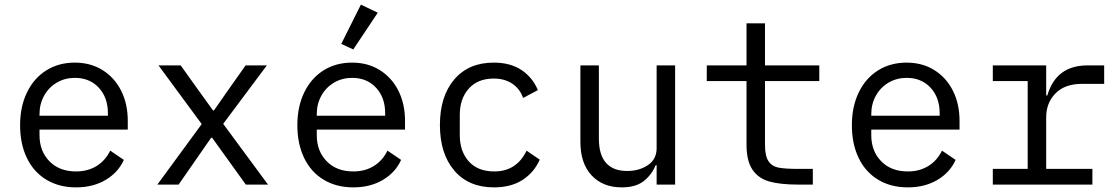

<svg xmlns="http://www.w3.org/2000/svg" viewBox="-20 -799 4840 831"><path d="M67 -257Q67 -338 97 -399.5Q127 -461 180.5 -494.5Q234 -528 304 -528Q372 -528 424 -495.5Q476 -463 504.5 -406Q533 -349 533 -276V-238H151V-214Q151 -145 194 -101Q237 -57 309 -57Q360 -57 398 -80.5Q436 -104 457 -147L516 -107Q492 -53 437.5 -20.5Q383 12 309 12Q236 12 181 -21Q126 -54 96.5 -115Q67 -176 67 -257ZM151 -305V-298H447V-309Q447 -377 407.5 -419.5Q368 -462 304 -462Q261 -462 226 -441.5Q191 -421 171 -385Q151 -349 151 -305Z M661 0 853 -262 666 -516H762L840 -407L902 -321H906L966 -407L1043 -516H1135L946 -263L1140 0H1044L957 -121L898 -203H894L837 -121L753 0Z M1267 -257Q1267 -338 1297 -399.5Q1327 -461 1380.5 -494.5Q1434 -528 1504 -528Q1572 -528 1624 -495.5Q1676 -463 1704.5 -406Q1733 -349 1733 -276V-238H1351V-214Q1351 -145 1394 -101Q1437 -57 1509 -57Q1560 -57 1598 -80.5Q1636 -104 1657 -147L1716 -107Q1692 -53 1637.5 -20.5Q1583 12 1509 12Q1436 12 1381 -21Q1326 -54 1296.5 -115Q1267 -176 1267 -257ZM1351 -305V-298H1647V-309Q1647 -377 1607.5 -419.5Q1568 -462 1504 -462Q1461 -462 1426 -441.5Q1391 -421 1371 -385Q1351 -349 1351 -305ZM1509 -585 1457 -609 1542 -779 1615 -744Z M1884 -258Q1884 -382 1946 -455Q2008 -528 2117 -528Q2189 -528 2237 -496Q2285 -464 2308 -409L2244 -375Q2230 -415 2197 -437Q2164 -459 2117 -459Q2048 -459 2009 -415.5Q1970 -372 1970 -302V-214Q1970 -144 2009 -100.5Q2048 -57 2119 -57Q2169 -57 2204 -80.5Q2239 -104 2259 -147L2316 -108Q2292 -53 2242 -20.5Q2192 12 2118 12Q2008 12 1946 -61Q1884 -134 1884 -258Z M2822 -84H2818Q2799 -40 2764.5 -14Q2730 12 2671 12Q2589 12 2540.5 -40Q2492 -92 2492 -185V-516H2572V-199Q2572 -129 2603 -94Q2634 -59 2694 -59Q2747 -59 2784.5 -84.5Q2822 -110 2822 -158V-516H2902V0H2822Z M3291 -172Q3291 -124 3306 -101.5Q3321 -79 3349.5 -73.5Q3378 -68 3435 -68H3498V0H3436Q3357 0 3309.5 -13.5Q3262 -27 3236.5 -65Q3211 -103 3211 -173V-448H3039V-516H3211V-698H3291V-516H3526V-448H3291Z M3667 -257Q3667 -338 3697 -399.5Q3727 -461 3780.5 -494.5Q3834 -528 3904 -528Q3972 -528 4024 -495.5Q4076 -463 4104.5 -406Q4133 -349 4133 -276V-238H3751V-214Q3751 -145 3794 -101Q3837 -57 3909 -57Q3960 -57 3998 -80.5Q4036 -104 4057 -147L4116 -107Q4092 -53 4037.5 -20.5Q3983 12 3909 12Q3836 12 3781 -21Q3726 -54 3696.5 -115Q3667 -176 3667 -257ZM3751 -305V-298H4047V-309Q4047 -377 4007.5 -419.5Q3968 -462 3904 -462Q3861 -462 3826 -441.5Q3791 -421 3771 -385Q3751 -349 3751 -305Z M4277 -68H4428V-448H4277V-516H4508V-386H4513Q4551 -516 4687 -516H4759V-436H4662Q4589 -436 4548.5 -395Q4508 -354 4508 -291V-68H4708V0H4277Z"/></svg>

Font: iA Writer Duo V
Style: Regular
Weight: 400
Designer: Mike Abbink, Paul van der Laan, Pieter van Rosmalen, Oliver Reichenstein
Foundry: Information Architects Inc.
Version: Version 2.000